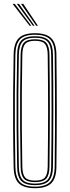

<svg xmlns="http://www.w3.org/2000/svg" viewBox="-20 -980 366 1006"><path d="M163.5 6Q103.8 6 78.1 -20Q52.5 -46 51.5 -105.8Q49.2 -215.5 48.8 -309Q48.2 -402.5 48.9 -494.8Q49.5 -587 51.5 -693.5Q52.5 -753.8 78.1 -779.9Q103.8 -806 163.5 -806Q222 -806 248.4 -780.2Q274.8 -754.5 275.5 -693.5Q277.5 -544.8 277.5 -403.4Q277.5 -262 275.5 -105.8Q274.8 -45.2 248.4 -19.6Q222 6 163.5 6ZM163.5 -2Q217.8 -2 241.8 -25.8Q265.8 -49.5 266.5 -106Q267.8 -206.8 268.2 -301.5Q268.8 -396.2 268.2 -492.2Q267.8 -588.2 266.5 -693.5Q265.8 -751 241.5 -774.5Q217.2 -798 163.5 -798Q107.5 -798 84.5 -773.5Q61.5 -749 60.5 -693.5Q58.5 -582.8 57.9 -488.9Q57.2 -395 58 -303Q58.8 -211 60.5 -106Q61.5 -50.5 84.6 -26.2Q107.8 -2 163.5 -2ZM163.5 -9.8Q113 -9.8 91.8 -31.6Q70.5 -53.5 69.8 -106.2Q67.8 -216.8 67.1 -310.6Q66.5 -404.5 67.1 -496.4Q67.8 -588.2 69.8 -693.2Q70.5 -746.2 91.8 -768.2Q113 -790.2 163.5 -790.2Q213.5 -790.2 235.1 -768.2Q256.8 -746.2 257.5 -693.2Q258.5 -609.2 259 -536.2Q259.5 -463.2 259.4 -394.5Q259.2 -325.8 258.8 -255.4Q258.2 -185 257.5 -106.2Q256.8 -54.2 235.4 -32Q214 -9.8 163.5 -9.8ZM163.5 -17.8Q210.2 -17.8 229 -38Q247.8 -58.2 248.2 -106.5Q249.2 -192 249.8 -264.8Q250.2 -337.5 250.2 -405.2Q250.2 -473 249.8 -543Q249.2 -613 248.2 -693Q247.8 -741.2 229.1 -761.8Q210.5 -782.2 163.5 -782.2Q117.5 -782.2 98.6 -762.2Q79.8 -742.2 78.8 -693.2Q76.8 -587.8 76.1 -495.1Q75.5 -402.5 76.1 -308.8Q76.8 -215 78.8 -106.2Q79.8 -57.5 98.8 -37.6Q117.8 -17.8 163.5 -17.8ZM163.5 -25.8Q122 -25.8 105.4 -43.8Q88.8 -61.8 88 -106.5Q86 -217.5 85.4 -311.1Q84.8 -404.8 85.4 -496.4Q86 -588 88 -693Q88.8 -738 105.2 -756.1Q121.8 -774.2 163.5 -774.2Q205.5 -774.2 222.1 -755.9Q238.8 -737.5 239.2 -692.8Q240.2 -605 240.8 -532Q241.2 -459 241.2 -392.1Q241.2 -325.2 240.6 -256.1Q240 -187 239.2 -106.8Q238.8 -62.8 222.4 -44.2Q206 -25.8 163.5 -25.8ZM163.5 -33.8Q202 -33.8 215.8 -50.5Q229.5 -67.2 230 -107Q231 -190.5 231.5 -261.2Q232 -332 232 -398.8Q232 -465.5 231.5 -536.6Q231 -607.8 230 -692.5Q229.5 -732.5 215.9 -749.4Q202.2 -766.2 163.5 -766.2Q126.2 -766.2 112 -750.2Q97.8 -734.2 97 -692.8Q95 -587 94.4 -494.5Q93.8 -402 94.4 -308.5Q95 -215 97 -106.8Q97.8 -65.8 112 -49.8Q126.2 -33.8 163.5 -33.8ZM135.2 -845 46 -959.8H57.2L144 -845ZM152.5 -845 68.2 -959.8H79.5L161.2 -845ZM169.8 -845 90.2 -959.8H101.8L178.8 -845Z"/></svg>

Font: Big Shoulders Inline Display Light
Style: Regular
Weight: 300
Designer: Patric King
Foundry: XO Type Co
Version: Version 1.000